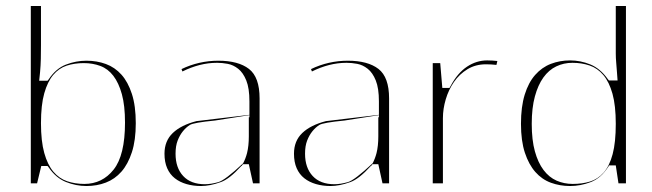

<svg xmlns="http://www.w3.org/2000/svg" viewBox="-20 -613 2180 642"><path d="M83 0V-593H117V-462Q117 -439 116.5 -416.5Q116 -394 114 -372L111 -343H139L143 -348Q167 -384 200.5 -397Q234 -410 269 -410Q304 -410 334 -399Q364 -388 386 -363.5Q408 -339 421 -299Q434 -259 434 -201Q434 -144 421 -104Q408 -64 386 -39Q364 -14 334 -2.5Q304 9 269 9Q234 9 200.5 -4.5Q167 -18 143 -53L139 -58H118L104 0ZM262 2Q322 2 360 -46Q398 -94 398 -203Q398 -260 387.5 -298Q377 -336 359 -359.5Q341 -383 315.5 -392.5Q290 -402 260 -402Q229 -402 203 -393.5Q177 -385 158 -362.5Q139 -340 128 -301Q117 -262 117 -201Q117 -141 128 -101.5Q139 -62 158.5 -39Q178 -16 204.5 -7Q231 2 262 2Z M790 -61 788 -58H787Q747 -14 718 -4Q682 9 652 9Q626 9 603.5 2.5Q581 -4 564.5 -17Q548 -30 539 -50.5Q530 -71 530 -99Q530 -142 558 -168.5Q586 -195 637 -208L814 -229V-274Q814 -318 803.5 -344Q793 -370 776.5 -383Q760 -396 741.5 -399.5Q723 -403 706 -403Q676 -403 647 -395.5Q618 -388 590 -374L587 -382Q616 -396 647 -403Q678 -410 710 -410Q777 -410 812.5 -382.5Q848 -355 848 -284V0H826L812 -64H793Q791 -63 790 -61ZM812 -221H814V-228L699 -210Q627 -203 614.5 -195Q602 -187 591.5 -174Q581 -161 574 -143Q567 -125 567 -99Q567 -52 592.5 -24.5Q618 3 665 3Q685 3 710 -4Q732 -10 793 -67Q801 -82 806 -101Q812 -125 812 -157Z M1223 -61 1221 -58H1220Q1180 -14 1151 -4Q1115 9 1085 9Q1059 9 1036.5 2.5Q1014 -4 997.5 -17Q981 -30 972 -50.5Q963 -71 963 -99Q963 -142 991 -168.5Q1019 -195 1070 -208L1247 -229V-274Q1247 -318 1236.5 -344Q1226 -370 1209.5 -383Q1193 -396 1174.5 -399.5Q1156 -403 1139 -403Q1109 -403 1080 -395.5Q1051 -388 1023 -374L1020 -382Q1049 -396 1080 -403Q1111 -410 1143 -410Q1210 -410 1245.5 -382.5Q1281 -355 1281 -284V0H1259L1245 -64H1226Q1224 -63 1223 -61ZM1245 -221H1247V-228L1132 -210Q1060 -203 1047.5 -195Q1035 -187 1024.5 -174Q1014 -161 1007 -143Q1000 -125 1000 -99Q1000 -52 1025.5 -24.5Q1051 3 1098 3Q1118 3 1143 -4Q1165 -10 1226 -67Q1234 -82 1239 -101Q1245 -125 1245 -157Z M1427 0V-402H1452L1459 -319H1483L1487 -326Q1510 -369 1541.5 -390Q1573 -411 1609 -411Q1618 -411 1626 -410.5Q1634 -410 1643 -409L1640 -396Q1632 -397 1622.5 -397.5Q1613 -398 1605 -398Q1570 -398 1543 -381.5Q1516 -365 1498 -339Q1480 -313 1470.5 -281Q1461 -249 1461 -218V0Z M2017 -60 2013 -54Q1989 -17 1955 -4Q1921 9 1886 9Q1852 9 1822 -2Q1792 -13 1770 -38Q1748 -63 1735 -102.5Q1722 -142 1722 -199Q1722 -256 1734.5 -296.5Q1747 -337 1769.5 -362.5Q1792 -388 1822 -399.5Q1852 -411 1886 -411Q1921 -411 1954 -397.5Q1987 -384 2012 -349L2016 -344H2045L2043 -371Q2042 -387 2040.5 -403Q2039 -419 2039 -434V-593H2073V0H2048L2039 -60ZM1895 2Q1927 2 1953 -6Q1979 -14 1998.5 -36Q2018 -58 2028.5 -97.5Q2039 -137 2039 -199Q2039 -260 2028 -299.5Q2017 -339 1997.5 -362Q1978 -385 1951.5 -394Q1925 -403 1894 -403Q1865 -403 1840 -391Q1815 -379 1797 -354Q1779 -329 1768.5 -290.5Q1758 -252 1758 -199Q1758 -145 1768.5 -107Q1779 -69 1797.5 -44.5Q1816 -20 1841 -9Q1866 2 1895 2Z"/></svg>

Font: UN Bangla Thin
Style: Regular
Weight: 100
Designer: Desinged by Rajon, Unicode developed by Rashed (IMGN)
Version: Version 2.000;March 19, 2023;FontCreator 14.0.0.2901 64-bit